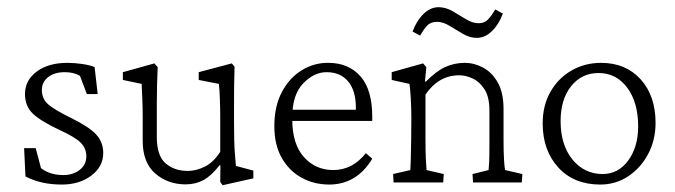

<svg xmlns="http://www.w3.org/2000/svg" viewBox="-20 -517 1912 544"><path d="M154.8 5.9Q95.7 5.9 52.2 -17.1L48.3 -97.2H81.1L96.2 -40.5Q121.6 -21 159.7 -21Q187 -21 205.8 -35.6Q224.6 -50.3 224.6 -74.2Q224.6 -96.7 208.5 -112.8Q192.4 -128.9 149.4 -148.4Q95.2 -173.8 73 -195.1Q50.8 -216.3 50.8 -250.5Q50.8 -289.6 84 -314.2Q117.2 -338.9 170.4 -338.9Q190.4 -338.9 211.7 -335.9Q232.9 -333 248 -327.1L256.8 -250.5H226.1L206.5 -302.2Q189 -312.5 163.6 -312.5Q133.8 -312.5 116.2 -298.3Q98.6 -284.2 98.6 -262.2Q98.6 -236.8 116.7 -221.2Q134.8 -205.6 180.7 -183.1Q232.4 -157.7 252.4 -136Q272.5 -114.3 272.5 -83.5Q272.5 -44.9 238.8 -19.5Q205.1 5.9 154.8 5.9Z M648.4 -46.9 697.8 -33.7V-11.7L610.8 7.8L604 -1.5L604.5 -48.3L602.5 -49.3Q578.6 -18.6 556.2 -6.6Q533.7 5.4 505.9 5.4Q455.6 5.4 419.9 -25.4Q384.3 -56.2 384.3 -118.2V-187Q384.3 -212.4 383.3 -235.4Q382.3 -258.3 381.3 -279.3L328.1 -290.5V-312.5L417.5 -337.4L426.8 -326.7Q425.8 -301.3 425 -276.9Q424.3 -252.4 424.3 -224.1V-128.9Q424.3 -75.7 449.2 -54.2Q474.1 -32.7 512.2 -32.7Q535.6 -32.7 560.3 -44.9Q585 -57.1 604 -86.9V-183.1Q604 -208.5 603 -236.1Q602.1 -263.7 600.1 -279.3L543 -290.5V-312.5L636.7 -337.4L644.5 -328.1Q643.6 -290.5 643.3 -269.8Q643.1 -249 643.1 -220.2V-167.5Q643.1 -112.3 645.3 -85Q647.5 -57.6 648.4 -46.9Z M912.6 5.9Q870.1 5.9 834.7 -13.4Q799.3 -32.7 778.3 -69.6Q757.3 -106.4 757.3 -159.7Q757.3 -216.3 778.8 -256.6Q800.3 -296.9 835.7 -318.4Q871.1 -339.8 911.6 -338.9Q968.3 -338.4 1001.5 -300.5Q1034.7 -262.7 1034.7 -186V-174.3H787.6V-206.1H995.6L988.3 -199.7V-211.4Q988.3 -260.3 966.3 -286.4Q944.3 -312.5 905.3 -312.5Q869.6 -312.5 838.9 -280.5Q808.1 -248.5 808.1 -184.6V-178.2Q808.1 -108.9 841.1 -72Q874 -35.2 924.3 -35.2Q978.5 -35.2 1016.6 -83L1034.7 -67.4Q1012.2 -29.8 981.4 -12Q950.7 5.9 912.6 5.9Z M1095.2 0 1093.8 -23.9 1142.6 -35.2Q1143.1 -44.9 1143.8 -62Q1144.5 -79.1 1145 -121.1L1145.5 -183.1Q1145.5 -209.5 1143.8 -239Q1142.1 -268.6 1140.1 -279.3L1089.8 -290.5V-312.5L1178.7 -337.4L1188 -326.7L1184.1 -286.6L1186.5 -285.6Q1215.8 -315.4 1241.5 -327.1Q1267.1 -338.9 1296.9 -338.9Q1323.7 -338.9 1348.9 -325.4Q1374 -312 1390.4 -283.2Q1406.7 -254.4 1406.7 -208V-118.2Q1406.7 -88.9 1408 -66.2Q1409.2 -43.5 1411.1 -35.2L1460 -23.9L1458.5 0H1320.3L1318.8 -23.9L1364.3 -35.2Q1365.2 -43.9 1366 -58.3Q1366.7 -72.8 1366.7 -110.4V-204.1Q1366.7 -242.2 1352.8 -263.9Q1338.9 -285.6 1319.1 -294.7Q1299.3 -303.7 1281.2 -303.7Q1222.7 -303.7 1185.5 -249V-128.9Q1185.5 -88.9 1186.5 -66.9Q1187.5 -44.9 1188.5 -35.2L1237.3 -23.9L1235.8 0ZM1383.3 -490.2 1404.8 -478.5Q1393.6 -448.2 1374 -429Q1354.5 -409.7 1331.1 -409.7Q1311 -409.7 1291.5 -421.1Q1272 -432.6 1253.7 -443.8Q1235.4 -455.1 1218.3 -455.1Q1200.2 -455.1 1190.2 -444.3Q1180.2 -433.6 1170.4 -416L1148.9 -427.7Q1160.2 -458 1179.7 -477.3Q1199.2 -496.6 1222.7 -496.6Q1242.7 -496.6 1262.2 -485.4Q1281.7 -474.1 1300.3 -462.6Q1318.8 -451.2 1336.4 -451.2Q1353 -451.2 1363.3 -462.4Q1373.5 -473.6 1383.3 -490.2Z M1680.7 5.9Q1606 5.9 1561.8 -42.5Q1517.6 -90.8 1517.6 -167.5Q1517.6 -218.3 1539.6 -256.8Q1561.5 -295.4 1599.1 -317.1Q1636.7 -338.9 1683.1 -338.9Q1752.9 -338.9 1795.2 -292.2Q1837.4 -245.6 1837.4 -168.5Q1837.4 -120.1 1816.4 -80.6Q1795.4 -41 1760 -17.6Q1724.6 5.9 1680.7 5.9ZM1687.5 -23.9Q1731.9 -23.9 1760 -62.3Q1788.1 -100.6 1788.1 -158.7Q1788.1 -227.1 1757.1 -268.6Q1726.1 -310.1 1675.8 -310.1Q1627.9 -310.1 1598.1 -272.7Q1568.4 -235.4 1568.4 -173.8Q1568.4 -106 1602.1 -64.9Q1635.7 -23.9 1687.5 -23.9Z"/></svg>

Font: Lateef ExtraLight
Style: Regular
Weight: 200
Designer: SIL International
Foundry: SIL International
Version: Version 4.200